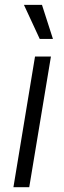

<svg xmlns="http://www.w3.org/2000/svg" viewBox="-20 -775 267 795"><path d="M35.6 0 125 -541H190.9L101.1 0ZM144.5 -613.8 79.1 -754.9H153.8L199.2 -613.8Z"/></svg>

Font: Inter 17pt Light
Style: Italic
Weight: 300
Italic angle: -9.3988°
Version: Version 4.001;git-66647c0bb